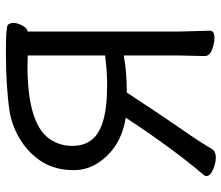

<svg xmlns="http://www.w3.org/2000/svg" viewBox="-72 -684 776 673"><g transform="rotate(-90 316.5 -347.0)"><path d="M355 -359.9Q404.8 -359.9 459 -367.2V-638.2L423.8 -639.2Q219.2 -639.2 166 -561Q142.1 -525.9 142.1 -481.9Q142.1 -421.9 187 -392.8Q231.9 -363.8 324.2 -360.8ZM101.1 21Q81.1 21 58.6 11Q36.1 1 36.1 -13.2L39.1 -20Q129.9 -126 241.2 -294.9Q159.2 -307.1 108.2 -359.6Q57.1 -412.1 57.1 -476.1Q57.1 -540 85 -585.9Q112.8 -631.8 160.9 -662.4Q209 -692.9 264.2 -702.1Q351.1 -714.8 472.2 -714.8Q559.1 -714.8 566.2 -708Q573.2 -701.2 573.2 -688Q573.2 -674.8 563.7 -656.5Q554.2 -638.2 538.1 -638.2H543V-106L545.9 0Q545.9 16.1 521 16.1Q501 16.1 479 7.6Q457 -1 457 -18.1L459 -106.9V-301.8Q402.8 -291 329.1 -291Q248 -167 201.9 -101.1Q155.8 -35.2 130.9 7.8Q123 21 101.1 21Z"/></g></svg>

Font: LXGW WenKai Screen
Style: Regular
Weight: 400
Designer: LXGW / Fontworks Inc.
Foundry: LXGW / Fontworks Inc.
Version: Version 1.510;January 18,2025